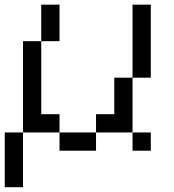

<svg xmlns="http://www.w3.org/2000/svg" viewBox="-20 -635 732 809"><path d="M0 153.8V-76.9H76.9V153.8ZM230.8 0V-76.9H384.6V0ZM538.5 0V-76.9H615.4V0ZM384.6 -76.9V-153.8H461.5V-307.7H538.5V-76.9ZM76.9 -76.9V-461.5H153.8V-153.8H230.8V-76.9ZM153.8 -461.5V-615.4H230.8V-461.5ZM538.5 -307.7V-615.4H615.4V-307.7Z"/></svg>

Font: Mintsoda - Lime Green 13x16
Style: Regular
Weight: 400
Designer: Mintsoda-15
Version: Version 1.0